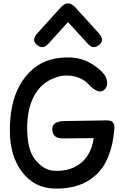

<svg xmlns="http://www.w3.org/2000/svg" viewBox="-20 -1078 720 1122"><path d="M463.4 -134.8Q399.9 -74.2 295.4 -80.1Q232.9 -83.5 182.6 -148.9Q138.7 -206.1 138.7 -329.1Q138.7 -441.9 178.7 -516.1Q212.9 -580.6 271.5 -610.4Q326.2 -638.7 374 -636.7Q452.6 -633.3 497.1 -585.9Q551.8 -526.9 585 -550.3Q615.2 -571.8 602.5 -616.2Q589.8 -660.2 508.8 -709Q428.2 -756.8 305.2 -736.3Q185.1 -714.8 111.8 -606.4Q37.6 -497.1 37.6 -317.4Q37.1 -167 108.9 -73.2Q180.2 20.5 296.9 23.9Q449.2 28.3 539.1 -54.2Q633.8 -140.1 648.4 -326.2Q652.3 -375 606 -374.5L356.4 -370.6Q284.2 -369.6 285.6 -321.3Q287.1 -268.6 348.1 -269L527.8 -271Q514.6 -183.1 463.4 -134.8ZM377.4 -1058.1Q356.4 -1058.6 335 -1034.7L199.7 -885.3Q165.5 -847.7 189 -822.3Q227.1 -783.2 261.2 -820.8L377.4 -948.7L494.6 -820.8Q528.8 -783.2 565.9 -822.3Q590.3 -847.7 556.2 -885.3L420.4 -1034.7Q398.4 -1058.6 377.4 -1058.1Z"/></svg>

Font: Comic Relief
Style: Regular
Weight: 400
Designer: Jeff Davis
Foundry: Loudifier
Version: Version 1.200; ttfautohint (v1.8.4.7-5d5b)